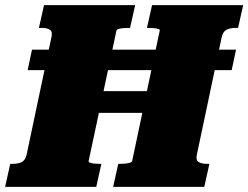

<svg xmlns="http://www.w3.org/2000/svg" viewBox="-60 -730 970 750"><path d="M196 -374H617L599 -289H177ZM-40 0 -20 -90H-9Q11 -90 25 -97Q39 -104 44 -126L141 -585Q146 -607 134.5 -614Q123 -621 103 -621H92L112 -710H468L448 -621H440Q431 -621 420.5 -620Q410 -619 403 -617Q396 -615 395 -611L286 -100Q286 -97 292 -94.5Q298 -92 308.5 -91Q319 -90 328 -90H336L316 0ZM382 0 402 -90H410Q420 -90 430 -91Q440 -92 447.5 -94.5Q455 -97 456 -100L564 -611Q565 -615 558.5 -617Q552 -619 542 -620Q532 -621 522 -621H514L534 -710H890L870 -621H860Q840 -621 825.5 -614Q811 -607 806 -585L709 -126Q704 -104 716 -97Q728 -90 748 -90H758L738 0ZM48 -456 65 -536H862L845 -456Z"/></svg>

Font: Roboto Serif 20pt Black
Style: Italic
Weight: 900
Italic angle: -10°
Version: Version 1.008